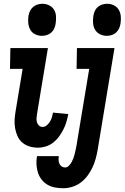

<svg xmlns="http://www.w3.org/2000/svg" viewBox="-20 -775 661 1018"><path d="M202 -585Q183 -585 166 -593.5Q149 -602 140.5 -617.5Q132 -633 130 -652Q128 -671 131 -690Q133 -704 139 -716.5Q145 -729 155.5 -738Q166 -747 179 -751Q192 -755 206 -755Q224 -755 241 -746.5Q258 -738 267 -722.5Q276 -707 277 -688Q278 -669 275 -650Q273 -636 267.5 -623.5Q262 -611 251.5 -602Q241 -593 228 -589Q215 -585 202 -585ZM181 8Q158 8 136.5 1.5Q115 -5 98.5 -19Q82 -33 73 -53Q64 -73 60 -95.5Q56 -118 57.5 -141Q59 -164 63 -187L100 -410H33L35 -520H234L176 -169Q174 -158 173.5 -147.5Q173 -137 176 -126.5Q179 -116 187 -109Q195 -102 206 -102Q218 -102 228 -110.5Q238 -119 245 -130.5Q252 -142 255.5 -154Q259 -166 261 -178L342 -170Q338 -149 332 -128.5Q326 -108 316 -88.5Q306 -69 293 -51Q280 -33 262 -19Q244 -5 223 1.5Q202 8 181 8ZM546 -585Q527 -585 510 -593.5Q493 -602 484 -617.5Q475 -633 473.5 -652Q472 -671 475 -690Q477 -704 482.5 -716.5Q488 -729 498.5 -738Q509 -747 522.5 -751Q536 -755 549 -755Q568 -755 584.5 -746.5Q601 -738 610 -722.5Q619 -707 620.5 -688Q622 -669 619 -650Q617 -636 611 -623.5Q605 -611 595 -602Q585 -593 572 -589Q559 -585 546 -585ZM316 223Q293 223 271.5 219Q250 215 232 204.5Q214 194 201 177.5Q188 161 181.5 141Q175 121 173.5 99Q172 77 176 54V53H292Q290 64 290.5 74Q291 84 295 93Q299 102 307 107.5Q315 113 326 113Q336 113 345 104Q354 95 359.5 85Q365 75 369 64.5Q373 54 375.5 43.5Q378 33 380.5 22Q383 11 385 0L453 -410H386L388 -520H587L498 18Q494 42 487.5 66Q481 90 470.5 112.5Q460 135 444.5 156Q429 177 408.5 192.5Q388 208 363.5 215.5Q339 223 316 223Z"/></svg>

Font: Iosevka Extrabold Extended
Style: Italic
Weight: 800
Width: 7
Italic angle: -9°
Monospace: yes
Designer: Belleve Invis
Foundry: Belleve Invis
Version: Version 32.5.0; ttfautohint (v1.8.4)